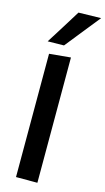

<svg xmlns="http://www.w3.org/2000/svg" viewBox="-150 -1055 605 1102"><g transform="rotate(15 153.0 -504.0)"><path d="M69.5 0Q69.5 -54 69.5 -104.5Q69.5 -155 69.5 -217V-493.5Q69.5 -555 69.5 -614.8Q69.5 -674.5 69.5 -732.5L196.5 -744.5Q196.5 -685 196.5 -623.2Q196.5 -561.5 196.5 -493.5V-217Q196.5 -155 196.5 -104.5Q196.5 -54 196.5 0ZM43.5 -799.5Q76 -851 108 -902.2Q140 -953.5 171.5 -1004.5L305.5 -1007.5Q277 -972 249 -937.2Q221 -902.5 194 -868.5Q167 -834.5 140 -801Z"/></g></svg>

Font: Commissioner Thin SemiBold
Style: Regular
Weight: 600
Version: Version 1.000